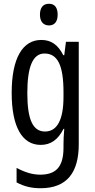

<svg xmlns="http://www.w3.org/2000/svg" viewBox="-20 -759 502 1019"><path d="M240 -739C209 -739 192 -719 192 -681C192 -645 210 -624 240 -624C270 -624 286 -645 286 -681C286 -718 271 -739 240 -739ZM199 -547C101 -547 42 -452 42 -266C42 -85 98 10 196 10C250 10 288 -18 317 -75H321C318 -43 317 -13 317 9V25C317 129 275 168 193 168C153 168 113 156 68 132V209C107 230 146 240 195 240C337 240 398 155 398 6V-537H330L321 -466H316C287 -523 250 -547 199 -547ZM216 -475C286 -475 317 -412 317 -270V-245C317 -123 283 -61 219 -61C155 -61 125 -123 125 -265C125 -402 153 -475 216 -475Z"/></svg>

Font: Noto Sans Sinhala UI ExtraCondensed
Style: Regular
Weight: 400
Width: 2
Designer: Jelle Bosma - Monotype Design Team
Foundry: Monotype Imaging Inc.
Version: Version 2.006